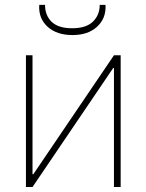

<svg xmlns="http://www.w3.org/2000/svg" viewBox="-20 -750 587 770"><path d="M463.9 -528.3V0H437V-476.6L434.1 -477.5L110.4 0H84V-528.3H110.4V-51.8L113.3 -50.8L437 -528.3ZM170.9 -642.6Q134.8 -675.8 137.2 -727.5L138.2 -730.5H160.6Q160.6 -688.5 187 -662.6Q213.9 -636.7 269.5 -636.7Q325.2 -636.7 352.5 -663.1Q379.9 -689.5 379.9 -730.5H402.3L403.3 -727.5Q405.3 -675.8 369.1 -642.6Q333 -609.4 270.5 -609.4Q208 -609.4 170.9 -642.6Z"/></svg>

Font: Roboto-Thin
Style: Regular
Weight: 250
Designer: Google
Version: Version 1.100141; 2013; ttfautohint (v0.94.14-c901) -l 8 -r 